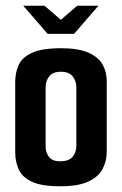

<svg xmlns="http://www.w3.org/2000/svg" viewBox="-20 -644 425 669"><path d="M61 -624H135L192 -575L249 -624H323L238 -526H146ZM190 5Q124 5 90.5 -11Q57 -27 45 -54Q33 -81 33 -113V-358Q33 -391 45 -417.5Q57 -444 91.5 -460Q126 -476 193 -476Q253 -476 288 -460.5Q323 -445 337.5 -419Q352 -393 352 -360V-117Q352 -82 337 -54.5Q322 -27 287 -11Q252 5 190 5ZM189 -82Q220 -82 233 -97.5Q246 -113 246 -136V-340Q246 -361 233.5 -377.5Q221 -394 192 -394Q164 -394 151.5 -378Q139 -362 139 -340V-133Q139 -112 151 -97Q163 -82 189 -82Z"/></svg>

Font: Smooch Sans Thin
Style: Bold
Weight: 700
Version: Version 1.010